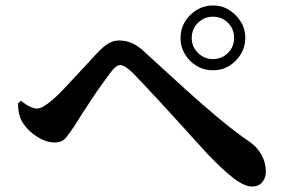

<svg xmlns="http://www.w3.org/2000/svg" viewBox="-20 -729 1040 702"><path d="M758 -472Q726 -472 699 -488Q672 -504 656 -531Q640 -558 640 -590Q640 -623 656 -649.5Q672 -676 699 -692.5Q726 -709 758 -709Q792 -709 818 -692.5Q844 -676 860.5 -649.5Q877 -623 877 -590Q877 -558 860.5 -531Q844 -504 818 -488Q792 -472 758 -472ZM902 -47Q874 -47 834.5 -77Q795 -107 736 -169Q719 -188 691 -218.5Q663 -249 631 -284.5Q599 -320 567 -354.5Q535 -389 508 -418Q481 -447 464 -464Q449 -478 438.5 -484.5Q428 -491 419 -491Q412 -491 404 -485Q396 -479 385 -465Q373 -449 355 -424Q337 -399 318 -370.5Q299 -342 281.5 -315Q264 -288 253 -270Q237 -245 222 -226.5Q207 -208 180 -208Q150 -208 117.5 -228Q85 -248 66 -276Q56 -290 51 -308.5Q46 -327 46 -351L57 -361Q73 -347 89 -339.5Q105 -332 114 -332Q125 -332 138.5 -339.5Q152 -347 171 -363Q190 -379 213.5 -404Q237 -429 261.5 -455.5Q286 -482 306.5 -504Q327 -526 338 -538Q357 -558 375.5 -569.5Q394 -581 416 -581Q442 -581 465.5 -570Q489 -559 514 -534Q584 -470 651.5 -408.5Q719 -347 781 -295.5Q843 -244 892 -211Q920 -192 936 -163Q952 -134 952 -102Q952 -78 938.5 -62.5Q925 -47 902 -47ZM758 -513Q791 -513 813.5 -535.5Q836 -558 836 -590Q836 -623 813.5 -645.5Q791 -668 758 -668Q727 -668 704 -645.5Q681 -623 681 -590Q681 -558 704 -535.5Q727 -513 758 -513Z"/></svg>

Font: Noto Serif SC ExtraLight
Style: Bold
Weight: 700
Version: Version 2.002-H1;hotconv 1.1.0;makeotfexe 2.6.0